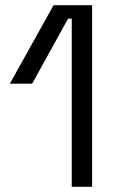

<svg xmlns="http://www.w3.org/2000/svg" viewBox="-20 -720 456 740"><path d="M256.5 0V-648H242.2L104 -397.5H18L186.5 -700H335V0Z"/></svg>

Font: Space 7353
Style: Regular
Weight: 400
Designer: Christine Claussen + Ruben Lyon  (Space 7353)
Version: Version 1.000;FEAKit 1.0